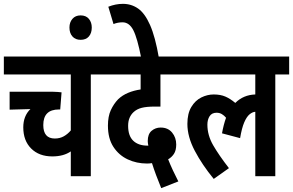

<svg xmlns="http://www.w3.org/2000/svg" viewBox="-20 -916 1523 998"><path d="M524 -529H452V0H348V-129Q329 -116 305 -109.5Q281 -103 252 -103Q183 -103 142 -144Q101 -185 101 -254Q101 -313 138 -349L30 -346V-439H257Q268 -439 280 -438Q292 -437 300 -436L293 -347H286Q205 -347 205 -266Q205 -196 265 -196Q291 -196 311.5 -207.5Q332 -219 348 -238V-529H0V-622H524Z M341 -773Q341 -800 356.5 -818Q372 -836 399 -836Q427 -836 442 -818Q457 -800 457 -773Q457 -744 442 -726.5Q427 -709 399 -709Q372 -709 356.5 -726.5Q341 -744 341 -773Z M818 62Q804 28 791.5 -5.5Q779 -39 770 -68Q757 -66 744 -66Q690 -66 644 -87.5Q598 -109 569.5 -152.5Q541 -196 541 -263Q541 -311 556 -343.5Q571 -376 594 -400Q616 -421 646 -433.5Q676 -446 711 -451V-529H512V-622H938V-529H814V-362H784Q742 -362 716.5 -355.5Q691 -349 674 -333Q661 -321 653.5 -303.5Q646 -286 646 -262Q646 -210 672.5 -184.5Q699 -159 747 -159Q749 -159 751 -159Q748 -173 748 -183Q748 -219 768 -236Q788 -253 815 -253Q853 -253 874.5 -227Q896 -201 896 -165Q896 -134 884 -116Q872 -98 854 -88Q865 -60 879 -30Q893 0 907 27Z M714 -615Q694 -718 673 -759Q652 -800 617 -800Q592 -800 570 -791L543 -881Q581 -896 619 -896Q663 -896 698 -871.5Q733 -847 760 -786Q787 -725 806 -615Z M926 -529V-622H1483V-529H1411V0H1307V-335Q1292 -334 1277 -321.5Q1262 -309 1249.5 -280Q1237 -251 1228 -198L1134 -223Q1142 -268 1155 -304Q1145 -316 1133 -323Q1121 -330 1106 -330Q1081 -330 1069.5 -312Q1058 -294 1058 -268Q1058 -213 1088 -161Q1118 -109 1170 -42L1091 14Q1031 -59 992.5 -132Q954 -205 954 -272Q954 -326 974.5 -360Q995 -394 1026.5 -409.5Q1058 -425 1091 -425Q1126 -425 1151.5 -414Q1177 -403 1203 -381Q1245 -423 1307 -425V-529Z"/></svg>

Font: Noto Sans ExtraCondensed SemiBold
Style: Regular
Weight: 600
Width: 2
Designer: Monotype Design Team
Foundry: Monotype Imaging Inc.
Version: Version 2.013; ttfautohint (v1.8.4.7-5d5b)